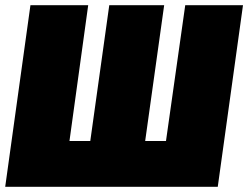

<svg xmlns="http://www.w3.org/2000/svg" viewBox="-27 -718 954 738"><path d="M907 -698 810 0H-7L90 -698H312L240 -176H320L393 -698H604L531 -176H611L685 -698Z"/></svg>

Font: Fira Sans Ultra
Style: Italic
Weight: 950
Italic angle: -8°
Designer: Carrois Corporate & Edenspiekermann AG
Foundry: Carrois Corporate GbR & Edenspiekermann AG
Version: Version 4.203;PS 004.203;hotconv 1.0.88;makeotf.lib2.5.64775